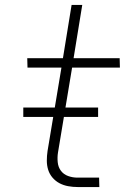

<svg xmlns="http://www.w3.org/2000/svg" viewBox="-20 -755 540 775"><path d="M381 0H294Q274 0 255 -3.5Q236 -7 220 -15.5Q204 -24 192 -38Q180 -52 174.5 -69.5Q169 -87 169 -106.5Q169 -126 172 -146L228 -482H91L90 -520H234L269 -735H312L277 -520H463L464 -482H271L214 -139Q211 -120 213 -100Q215 -80 226 -65.5Q237 -51 255 -44.5Q273 -38 293 -38H380ZM376 -283H74V-321H376Z"/></svg>

Font: Iosevka Aile XLt Obl
Style: Regular
Weight: 200
Italic angle: -9°
Designer: Belleve Invis
Foundry: Belleve Invis
Version: Version 31.1.0; ttfautohint (v1.8.4)